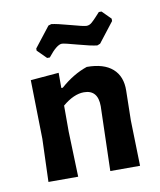

<svg xmlns="http://www.w3.org/2000/svg" viewBox="-63 -542 494 594"><g transform="rotate(-10 184.0 -245.5)"><path d="M242.1 -202.8Q242.1 -254.2 198.1 -254.2Q166.4 -254.2 130.8 -224.3V-143L135.5 0H42.1L46.7 -134.6L43 -319.6L131.8 -327.1V-279.4H136.4Q176.6 -315 220.6 -329.9Q273.8 -329.9 301.4 -305.6Q329 -281.3 328 -236.4L326.2 -143L329.9 0H236.4ZM322.4 -456.1 273.8 -393.5 264.5 -389.7Q245.8 -391.6 205.1 -402.8Q164.5 -414 157 -414Q141.1 -414 113.1 -378.5H104.7L76.6 -406.5V-413.1L126.2 -476.6L135.5 -479.4Q152.3 -477.6 193 -466.4Q233.6 -455.1 242.5 -455.1Q251.4 -455.1 259.3 -462.1Q267.3 -469.2 275.7 -478.5Q284.1 -487.9 286.9 -490.7H295.3L322.4 -463.6Z"/></g></svg>

Font: Gurajada
Style: Regular
Weight: 400
Designer: Purushoth Kumar Guthula
Foundry: SiliconAndhra, USA.
Version: Version 1.0.3; ttfautohint (v1.2.42-39fb)